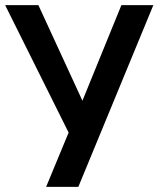

<svg xmlns="http://www.w3.org/2000/svg" viewBox="-29 -725 615 745"><path d="M150 0 247 -234 245 -195 -9 -705H120L302 -310H281L442 -705H566L275 0Z"/></svg>

Font: Nunito Sans 10pt Condensed
Style: Bold
Weight: 700
Width: 3
Designer: Vernon Adams
Foundry: Vernon Adams
Version: Version 3.101;gftools[0.9.27]